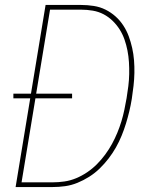

<svg xmlns="http://www.w3.org/2000/svg" viewBox="-20 -755 640 775"><path d="M43 0 102 -358H34V-377H105L164 -735H307Q333 -735 358.5 -731Q384 -727 406 -716Q428 -705 446 -689Q464 -673 477.5 -652.5Q491 -632 499.5 -609Q508 -586 513.5 -561.5Q519 -537 521 -511.5Q523 -486 522.5 -460.5Q522 -435 519 -408.5Q516 -382 512 -356Q508 -331 502 -306Q496 -281 488.5 -256.5Q481 -232 471 -207.5Q461 -183 448 -160Q435 -137 418.5 -115.5Q402 -94 382.5 -75Q363 -56 340 -41.5Q317 -27 292.5 -17Q268 -7 242.5 -3.5Q217 0 192 0ZM67 -19H192Q216 -19 240 -22.5Q264 -26 287 -35.5Q310 -45 331.5 -59.5Q353 -74 371 -92Q389 -110 404.5 -131Q420 -152 432 -174Q444 -196 453.5 -219Q463 -242 470 -265Q477 -288 482 -312Q487 -336 491 -359Q495 -383 498 -407.5Q501 -432 501.5 -456Q502 -480 500.5 -504Q499 -528 494.5 -551Q490 -574 482.5 -595.5Q475 -617 463 -636Q451 -655 434.5 -671Q418 -687 398 -697.5Q378 -708 354.5 -712Q331 -716 307 -716H182L126 -377H271V-358H123Z"/></svg>

Font: Iosevka SS04 Th Ex Obl
Style: Regular
Weight: 100
Width: 7
Italic angle: -9°
Monospace: yes
Designer: Belleve Invis
Foundry: Belleve Invis
Version: Version 19.0.0; ttfautohint (v1.8.4)